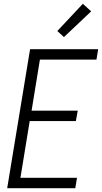

<svg xmlns="http://www.w3.org/2000/svg" viewBox="-20 -995 540 1015"><path d="M18 0 139 -735H499L490 -680H191L147 -410H391L381 -355H137L88 -55H387L378 0ZM318 -799 283 -831 418 -975 462 -935Z"/></svg>

Font: Iosevka Term Curly Light
Style: Italic
Weight: 300
Italic angle: -9°
Designer: Belleve Invis
Foundry: Belleve Invis
Version: Version 32.3.0